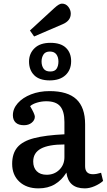

<svg xmlns="http://www.w3.org/2000/svg" viewBox="-20 -1024 591 1058"><path d="M192 14Q126 14 86.5 -23Q47 -60 47 -121Q47 -178 75.5 -212Q104 -246 167 -262.5Q230 -279 335 -284V-352Q335 -411 311.5 -438.5Q288 -466 235 -466Q209 -466 184 -458.5Q159 -451 146 -439Q172 -395 172 -381Q172 -362 155 -348Q138 -334 112 -334Q82 -334 66.5 -348.5Q51 -363 51 -389Q51 -425 78 -455.5Q105 -486 151 -504Q197 -522 253 -522Q353 -522 401 -477Q449 -432 449 -339V-108Q449 -64 492 -64Q512 -64 537 -72L548 -27Q529 -10 501 2Q473 14 447 14Q357 14 346 -73Q320 -31 282 -8.5Q244 14 192 14ZM237 -61Q279 -61 307 -88.5Q335 -116 335 -158V-228Q248 -228 205.5 -205Q163 -182 163 -134Q163 -100 182.5 -80.5Q202 -61 237 -61ZM254 -581Q197 -581 168.5 -609.5Q140 -638 140 -685Q140 -729 170.5 -758.5Q201 -788 258 -788Q315 -788 343.5 -760.5Q372 -733 372 -687Q372 -639 341 -610Q310 -581 254 -581ZM257 -630Q282 -630 292 -645.5Q302 -661 302 -685Q302 -709 290.5 -724.5Q279 -740 255 -740Q230 -740 219.5 -723.5Q209 -707 209 -685Q209 -662 220 -646Q231 -630 257 -630ZM168 -823 145 -856 280 -980Q306 -1004 321 -1004Q343 -1004 356.5 -986.5Q370 -969 370 -949Q370 -909 324 -890Z"/></svg>

Font: Literata Medium
Style: Regular
Weight: 500
Designer: Latin by Veronika Burian and Jose Scaglione. Greek by Irene Vlachou. Cyrillic by Vera Evstafieva.
Foundry: TypeTogether
Version: Version 3.103; ttfautohint (v1.8.4.7-5d5b);gftools[0.9.29]